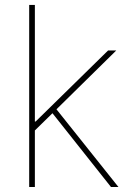

<svg xmlns="http://www.w3.org/2000/svg" viewBox="-20 -747 527 767"><path d="M453.1 0H423.3L189.6 -294.7L119.3 -225.9V0H96.6V-727.3H119.3V-261.4H122.2L411.9 -545.5H444.6L205.6 -310.4Z"/></svg>

Font: Linik Sans Thin
Style: Regular
Weight: 100
Designer: Fonts by Rasmus Andersson / Changes by Cristiano Sobral with parts from Marc Monis
Foundry: rsms
Version: Version 3.020; ttfautohint (v1.6)